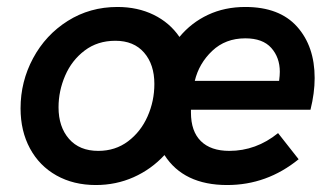

<svg xmlns="http://www.w3.org/2000/svg" viewBox="-20 -522 963 551"><path d="M452 -77Q414 -36 363.5 -13.5Q313 9 255 9Q191 9 142 -18.5Q93 -46 66 -96Q39 -146 39 -211Q39 -288 75 -355Q111 -422 174.5 -462Q238 -502 317 -502Q375 -502 421 -479.5Q467 -457 495 -416Q529 -457 577 -479.5Q625 -502 684 -502Q782 -502 832.5 -445.5Q883 -389 883 -298Q883 -255 871 -207H528V-199Q528 -145 556.5 -117Q585 -89 638 -89Q715 -89 778 -140L837 -65Q746 9 632 9Q507 9 452 -77ZM423 -281Q423 -337 393.5 -371Q364 -405 311 -405Q260 -405 223 -377Q186 -349 167 -305Q148 -261 148 -214Q148 -158 178 -123.5Q208 -89 262 -89Q311 -89 347.5 -116.5Q384 -144 403.5 -188Q423 -232 423 -281ZM781 -290Q783 -306 783 -316Q783 -357 758.5 -384.5Q734 -412 684 -412Q627 -412 589 -376Q551 -340 539 -290Z"/></svg>

Font: Hanken Grotesk SemiBold
Style: Italic
Weight: 600
Italic angle: -8°
Designer: Alfredo Marco Pradil
Foundry: Hanken Design Co.
Version: Version 3.014